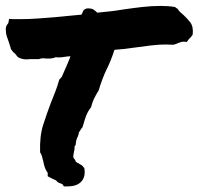

<svg xmlns="http://www.w3.org/2000/svg" viewBox="-20 -624 689 666"><path d="M555.7 -469.7Q531.2 -469.7 502.9 -466.3Q474.6 -462.9 447.3 -459Q427.7 -456.1 409.7 -454.1Q391.6 -452.1 377 -451.2Q370.1 -429.7 363.3 -413.1Q356.4 -396.5 348.6 -380.9Q340.8 -364.3 334.5 -347.2Q328.1 -330.1 322.3 -310.5Q312.5 -294.9 306.2 -281.7Q299.8 -268.6 295.9 -252Q284.2 -237.3 278.3 -221.2Q272.5 -205.1 269.5 -193.4L265.6 -181.6Q259.8 -175.8 258.8 -172.4Q257.8 -168.9 253.9 -166Q252.9 -155.3 247.1 -144.5Q245.1 -139.6 244.1 -135.3Q243.2 -130.9 243.2 -128.9Q243.2 -119.1 238.3 -116.2Q239.3 -111.3 238.3 -106Q237.3 -100.6 236.3 -95.7Q233.4 -84 234.4 -77.1Q237.3 -73.2 239.7 -70.3Q242.2 -67.4 243.2 -62.5Q249 -58.6 252 -57.6Q255.9 -54.7 263.7 -50.8L272.5 -41Q277.3 -12.7 263.7 3.9Q249 22.5 213.9 22.5H202.1Q197.3 17.6 196.3 14.6Q188.5 11.7 183.6 9.8Q178.7 7.8 174.8 2Q162.1 -3.9 154.3 -7.8L145.5 -12.7Q145.5 -23.4 145.5 -24.4Q138.7 -33.2 135.3 -43.9Q131.8 -54.7 129.9 -65.4Q127.9 -74.2 125.5 -82Q123 -89.8 119.1 -95.7Q117.2 -152.3 129.9 -191.4Q142.6 -230.5 156.2 -266.6Q164.1 -286.1 171.9 -306.2Q179.7 -326.2 185.5 -347.7L194.3 -357.4Q201.2 -373 205.6 -383.3Q210 -393.6 214.8 -404.3Q217.8 -411.1 220.2 -417.5Q222.7 -423.8 224.6 -428.7Q218.8 -428.7 213.9 -428.2Q209 -427.7 204.1 -426.8Q198.2 -425.8 193.4 -425.3Q188.5 -424.8 183.6 -424.8Q176.8 -424.8 173.8 -425.8Q163.1 -420.9 150.4 -420.9H140.6Q137.7 -420.9 135.3 -421.4Q132.8 -421.9 130.9 -421.9Q121.1 -421.9 115.2 -418.9Q103.5 -418.9 92.8 -418.9H83Q81.1 -418.9 78.1 -418.5Q75.2 -418 73.2 -418Q66.4 -418 58.6 -419.4Q50.8 -420.9 42 -425.8Q30.3 -441.4 26.4 -442.4L17.6 -454.1Q16.6 -460 14.6 -465.3Q12.7 -470.7 10.7 -477.5Q6.8 -487.3 3.4 -498.5Q0 -509.8 0 -525.4Q1 -533.2 3.9 -537.1Q6.8 -541 8.8 -543.9L11.7 -558.6L24.4 -557.6H51.8Q83 -557.6 115.2 -560.1Q147.5 -562.5 181.6 -565.4Q201.2 -567.4 221.2 -569.3Q241.2 -571.3 262.7 -573.2Q266.6 -582 270.5 -589.8L280.3 -594.7Q297.9 -595.7 305.2 -590.3Q312.5 -585 317.4 -580.1Q338.9 -582 360.8 -584.5Q382.8 -586.9 405.3 -590.8Q438.5 -595.7 472.2 -599.6Q505.9 -603.5 537.1 -603.5Q550.8 -603.5 563.5 -602.5Q576.2 -601.6 586.9 -599.6L596.7 -592.8Q599.6 -586.9 605 -582Q610.4 -577.1 616.2 -572.3Q627.9 -561.5 639.6 -546.9Q651.4 -532.2 648.4 -503.9Q640.6 -492.2 636.7 -490.2L627.9 -478.5L618.2 -479.5Q612.3 -479.5 607.4 -478Q602.5 -476.6 597.7 -474.6Q593.8 -472.7 589.8 -471.2Q585.9 -469.7 581.1 -468.8Q572.3 -468.8 566.9 -469.2Q561.5 -469.7 555.7 -469.7Z"/></svg>

Font: Permanent Marker
Style: Regular
Weight: 400
Designer: Font Diner, Inc
Foundry: Font Diner, Inc
Version: Version 1.001